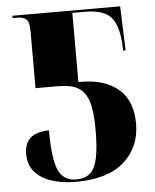

<svg xmlns="http://www.w3.org/2000/svg" viewBox="-52 -758 656 813"><g transform="rotate(-5 276.0 -352.0)"><path d="M238 10Q181 10 136 -4.5Q91 -19 64.5 -49Q38 -79 38 -126Q38 -216 143 -217Q143 -96 164.5 -48Q186 0 240 0Q278 0 299.5 -19Q321 -38 330.5 -82.5Q340 -127 340 -204Q340 -279 327 -321.5Q314 -364 283.5 -382Q253 -400 199 -400H102V-643Q102 -683 88 -693.5Q74 -704 54 -704H31V-714H489L496 -526H486L484 -560Q478 -639 446.5 -671.5Q415 -704 339 -704H285V-410H296Q396 -410 454.5 -361Q513 -312 513 -213Q513 -114 443.5 -52Q374 10 238 10Z"/></g></svg>

Font: Noto Serif Display SemiCondensed Black
Style: Regular
Weight: 900
Width: 4
Designer: Monotype Design Team
Foundry: Monotype Imaging Inc.
Version: Version 2.009